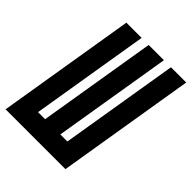

<svg xmlns="http://www.w3.org/2000/svg" viewBox="-226 -848 962 962"><g transform="rotate(45 254.5 -367.5)"><path d="M-18 0 103 -735H211L107 -105H157L261 -735H369L265 -105H315L419 -735H527L406 0Z"/></g></svg>

Font: Iosevka SS04 Extrabold
Style: Italic
Weight: 800
Italic angle: -9°
Monospace: yes
Designer: Belleve Invis
Foundry: Belleve Invis
Version: Version 19.0.0; ttfautohint (v1.8.4)